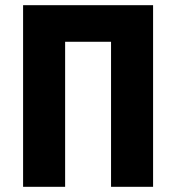

<svg xmlns="http://www.w3.org/2000/svg" viewBox="-20 -720 679 740"><path d="M69 0H231V-559H408V0H570V-700H69Z"/></svg>

Font: Finlandica
Style: Bold
Weight: 700
Designer: Niklas Ekholm, Juho Hiilivirta, Jaakko Suomalainen
Foundry: Helsinki Type Studio
Version: Version 2.000;Glyphs 3.2 (3202)